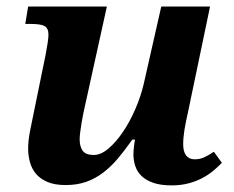

<svg xmlns="http://www.w3.org/2000/svg" viewBox="-20 -556 713 586"><path d="M387.2 -85.9Q387.2 -90.3 387.7 -96.2Q388.2 -102.1 388.9 -108.4Q389.6 -114.7 390.4 -120.4Q391.1 -126 392.1 -129.9H383.8Q361.8 -98.6 340.6 -73.2Q319.3 -47.9 295.4 -29.5Q271.5 -11.2 243.7 -1.2Q215.8 8.8 180.2 8.8Q147.9 8.8 126 -0.2Q104 -9.3 90.8 -24.4Q77.6 -39.6 71.8 -59.8Q65.9 -80.1 65.9 -102.1Q65.9 -127 71.8 -156.7Q77.6 -186.5 83 -211.9L119.1 -388.2Q123 -408.7 125.5 -425.3Q127.9 -441.9 127.9 -450.2Q127.9 -470.2 115.7 -476.6Q103.5 -482.9 75.2 -482.9H57.1L65.9 -536.1H306.2L240.2 -236.8Q237.3 -225.1 234.4 -210.4Q231.4 -195.8 229 -181.2Q226.6 -166.5 224.9 -153.3Q223.1 -140.1 223.1 -130.9Q223.1 -108.9 232.4 -95.9Q241.7 -83 266.1 -83Q288.1 -83 311.3 -102.8Q334.5 -122.6 355.7 -154.1Q377 -185.5 393.6 -224.4Q410.2 -263.2 418.9 -300.8L472.2 -536.1H621.1L553.2 -210.9Q546.9 -183.6 543 -159.9Q539.1 -136.2 539.1 -115.2Q539.1 -93.3 548.1 -81.5Q557.1 -69.8 574.2 -69.8Q589.8 -69.8 602.8 -75.7Q615.7 -81.5 632.8 -92.8L657.2 -59.1Q645 -46.4 629.9 -33.9Q614.7 -21.5 595.9 -11.7Q577.1 -2 554.2 3.9Q531.2 9.8 503.9 9.8Q470.7 9.8 448.5 2.2Q426.3 -5.4 412.6 -18.3Q398.9 -31.2 393.1 -48.6Q387.2 -65.9 387.2 -85.9Z"/></svg>

Font: Droid Serif
Style: Bold Italic
Weight: 700
Italic angle: -12°
Designer: Monotype Design team
Foundry: Monotype Imaging Inc.
Version: Version 1.03